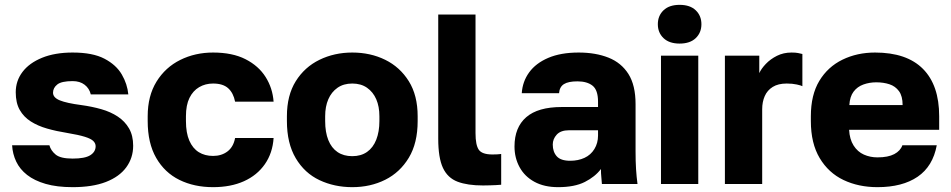

<svg xmlns="http://www.w3.org/2000/svg" viewBox="-20 -760 3929 793"><path d="M280 13Q215 13 168.5 -0.5Q122 -14 92 -37.5Q62 -61 47 -92.5Q32 -124 30 -160H184Q190 -138 210 -121.5Q230 -105 280 -105Q331 -105 353 -119Q375 -133 375 -156Q375 -168 365.5 -177.5Q356 -187 330.5 -195Q305 -203 257 -211Q213 -218 174.5 -229Q136 -240 107 -258.5Q78 -277 61.5 -306Q45 -335 45 -379Q45 -426 73 -463Q101 -500 154 -521.5Q207 -543 280 -543Q363 -543 411.5 -517.5Q460 -492 483 -452.5Q506 -413 510 -370H355Q349 -395 329.5 -410Q310 -425 280 -425Q234 -425 216.5 -411Q199 -397 199 -377Q199 -357 227 -345.5Q255 -334 316 -326Q360 -320 398.5 -309Q437 -298 466.5 -278.5Q496 -259 513 -229.5Q530 -200 530 -158Q530 -108 501.5 -69Q473 -30 417.5 -8.5Q362 13 280 13Z M860 13Q782 13 721 -17Q660 -47 625 -108Q590 -169 590 -260V-280Q590 -364 626.5 -423Q663 -482 724.5 -512.5Q786 -543 860 -543Q940 -543 994 -515.5Q1048 -488 1077 -442Q1106 -396 1110 -340H951Q944 -376 922.5 -395.5Q901 -415 860 -415Q828 -415 802.5 -400Q777 -385 762.5 -355.5Q748 -326 748 -280V-260Q748 -211 762 -179Q776 -147 801 -131.5Q826 -116 860 -116Q895 -116 919.5 -134.5Q944 -153 951 -190H1110Q1106 -128 1074 -82Q1042 -36 987.5 -11.5Q933 13 860 13Z M1435 13Q1361 13 1299.5 -16Q1238 -45 1201.5 -106.5Q1165 -168 1165 -260V-280Q1165 -366 1201.5 -424.5Q1238 -483 1299.5 -513Q1361 -543 1435 -543Q1510 -543 1571 -513Q1632 -483 1668.5 -424.5Q1705 -366 1705 -280V-260Q1705 -169 1668.5 -108.5Q1632 -48 1571 -17.5Q1510 13 1435 13ZM1435 -115Q1471 -115 1496 -132.5Q1521 -150 1534 -183Q1547 -216 1547 -260V-280Q1547 -320 1534 -350Q1521 -380 1496 -397.5Q1471 -415 1435 -415Q1399 -415 1374 -397.5Q1349 -380 1336 -350Q1323 -320 1323 -280V-260Q1323 -214 1336 -181.5Q1349 -149 1374 -132Q1399 -115 1435 -115Z M1975 6Q1911 6 1870 -9.5Q1829 -25 1809.5 -66.5Q1790 -108 1790 -187V-700H1944V-210Q1944 -161 1957.5 -141.5Q1971 -122 2014 -122Q2026 -122 2034 -122.5Q2042 -123 2050 -124V3Q2040 4 2028.5 4.5Q2017 5 2003.5 5.5Q1990 6 1975 6Z M2285 13Q2228 13 2187.5 -9Q2147 -31 2126 -69.5Q2105 -108 2105 -155Q2105 -234 2153.5 -276Q2202 -318 2300 -318H2450V-340Q2450 -388 2427.5 -406Q2405 -424 2365 -424Q2327 -424 2309 -412.5Q2291 -401 2289 -375H2135Q2138 -423 2165.5 -461Q2193 -499 2244.5 -521Q2296 -543 2370 -543Q2440 -543 2493 -522Q2546 -501 2575.5 -454.5Q2605 -408 2605 -330V-135Q2605 -93 2607 -61.5Q2609 -30 2613 0H2466Q2465 -17 2463.5 -30Q2462 -43 2462 -62Q2438 -30 2395.5 -8.5Q2353 13 2285 13ZM2335 -96Q2368 -96 2394 -108Q2420 -120 2435 -144.5Q2450 -169 2450 -200V-222H2330Q2296 -222 2279.5 -204Q2263 -186 2263 -163Q2263 -133 2279.5 -114.5Q2296 -96 2335 -96Z M2710 0V-530H2864V0ZM2787 -580Q2744 -580 2720.5 -602.5Q2697 -625 2697 -660Q2697 -695 2720.5 -717.5Q2744 -740 2787 -740Q2830 -740 2853.5 -717.5Q2877 -695 2877 -660Q2877 -625 2853.5 -602.5Q2830 -580 2787 -580Z M2974 0V-530H3116V-458Q3124 -476 3143 -496Q3162 -516 3189 -529.5Q3216 -543 3249 -543Q3266 -543 3276 -541Q3286 -539 3294 -537V-404Q3289 -407 3271 -411Q3253 -415 3229 -415Q3194 -415 3171.5 -401Q3149 -387 3138.5 -363Q3128 -339 3128 -309V0Z M3604 13Q3526 13 3464 -16.5Q3402 -46 3365.5 -107Q3329 -168 3329 -260V-280Q3329 -368 3364 -426Q3399 -484 3459.5 -513.5Q3520 -543 3594 -543Q3725 -543 3792 -475.5Q3859 -408 3859 -280V-224H3487Q3489 -185 3505.5 -159Q3522 -133 3548 -121.5Q3574 -110 3604 -110Q3648 -110 3673.5 -123.5Q3699 -137 3707 -160H3849Q3833 -73 3770 -30Q3707 13 3604 13ZM3599 -420Q3571 -420 3546 -411Q3521 -402 3505.5 -381.5Q3490 -361 3488 -326H3708Q3708 -363 3693 -383.5Q3678 -404 3653.5 -412Q3629 -420 3599 -420Z"/></svg>

Font: Golos Text
Style: Bold
Weight: 700
Designer: A.Korolkova, Vitaly Kuzmin
Foundry: ParaType Ltd
Version: Version 2.004